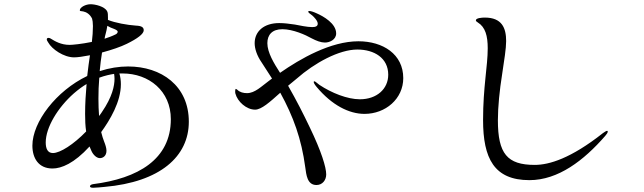

<svg xmlns="http://www.w3.org/2000/svg" viewBox="-20 -830 3040 907"><path d="M585 -516C542 -516 497 -509 451 -494C454 -524 457 -554 462 -582C507 -594 551 -609 579 -623C630 -648 659 -670 659 -687C659 -701 649 -708 622 -709C580 -712 524 -722 490 -736V-746C490 -759 490 -770 486 -777C474 -800 429 -810 408 -810C385 -810 357 -796 357 -781C357 -777 362 -778 373 -776C388 -773 405 -763 415 -742C417 -736 419 -722 419 -707C419 -683 417 -656 414 -632C365 -622 322 -618 309 -618C268 -618 240 -635 219 -648C216 -650 212 -651 209 -651C206 -651 201 -650 201 -644C201 -640 204 -635 208 -629C225 -598 281 -559 330 -559C347 -559 374 -563 405 -569C401 -542 396 -508 392 -471C246 -401 133 -254 133 -142C133 -83 162 -34 228 -34C270 -34 330 -58 403 -138L412 -117C420 -99 436 -83 452 -83C466 -83 483 -93 483 -118C483 -130 478 -146 472 -161C467 -174 462 -189 458 -206C500 -264 551 -349 551 -432C551 -449 549 -466 544 -483H559C684 -483 787 -400 787 -267C787 -77 632 13 419 40C407 42 405 48 405 50C405 54 409 57 420 57C439 56 455 55 473 53C737 30 872 -91 872 -255C872 -425 742 -516 585 -516ZM479 -670C482 -681 485 -694 487 -708C497 -702 508 -697 520 -693C532 -688 536 -684 536 -680C536 -674 530 -669 525 -667C509 -659 492 -653 474 -647C475 -655 477 -663 479 -670ZM521 -458C521 -425 511 -373 461 -300C457 -294 453 -288 448 -282C446 -308 445 -335 445 -364C445 -396 446 -429 449 -463C476 -473 500 -478 519 -481C520 -474 521 -467 521 -458ZM230 -107C205 -107 196 -128 196 -157C196 -228 253 -322 329 -389C350 -407 370 -422 389 -433C385 -388 382 -339 382 -292C382 -263 383 -235 387 -209C328 -148 264 -107 230 -107Z M1673 -635C1542 -635 1399 -553 1303 -486C1274 -531 1243 -582 1243 -626C1243 -666 1266 -692 1314 -692C1364 -692 1424 -665 1452 -649C1475 -637 1496 -629 1515 -629C1538 -629 1568 -643 1568 -672C1568 -719 1508 -753 1476 -767C1461 -774 1448 -778 1441 -778C1439 -778 1436 -777 1436 -775C1436 -770 1445 -765 1455 -757C1463 -750 1481 -732 1481 -718C1481 -707 1472 -702 1455 -702C1431 -702 1394 -710 1373 -714C1346 -718 1322 -721 1299 -721C1227 -721 1183 -682 1183 -626C1183 -601 1193 -568 1216 -535C1233 -509 1250 -483 1265 -459C1259 -455 1254 -451 1249 -447C1215 -422 1184 -390 1147 -390C1130 -390 1113 -394 1101 -406C1097 -409 1096 -410 1094 -410C1092 -410 1092 -408 1092 -406C1091 -404 1091 -401 1091 -398C1091 -394 1091 -392 1092 -388C1102 -350 1144 -312 1185 -312C1215 -312 1255 -348 1304 -392C1366 -279 1404 -174 1422 -40C1427 -4 1431 44 1475 44C1503 44 1521 21 1521 -6C1521 -40 1498 -115 1444 -227C1412 -294 1382 -353 1341 -425C1354 -436 1367 -447 1381 -458C1466 -533 1582 -596 1668 -596C1748 -596 1814 -556 1814 -477C1814 -410 1760 -361 1680 -361C1621 -361 1546 -391 1489 -429C1477 -438 1469 -446 1465 -446C1463 -446 1462 -445 1462 -443C1462 -439 1465 -432 1476 -419C1548 -333 1629 -292 1702 -292C1801 -292 1885 -363 1885 -461C1885 -574 1789 -635 1673 -635Z M2481 21C2617 21 2738 -72 2839 -188C2845 -195 2851 -203 2851 -208C2851 -211 2850 -212 2848 -212C2843 -212 2836 -206 2828 -201C2677 -82 2575 -51 2506 -51C2376 -51 2332 -104 2332 -262C2332 -325 2340 -404 2352 -479C2362 -546 2371 -601 2371 -636C2371 -698 2351 -747 2270 -747C2257 -747 2228 -745 2228 -734C2228 -730 2232 -727 2237 -724C2273 -702 2284 -660 2284 -602C2284 -517 2262 -420 2262 -263C2262 -82 2314 21 2481 21Z"/></svg>

Font: Shippori Mincho OTF Medium
Style: Regular
Weight: 500
Designer: FONTDASU
Foundry: FONTDASU / Google Inc. / but / Adobe
Version: Version 3.300;hotconv 1.0.109;makeotfexe 2.5.65596